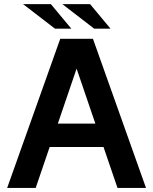

<svg xmlns="http://www.w3.org/2000/svg" viewBox="-20 -920 750 940"><path d="M355 -584 263.2 -314.9H446.8ZM15.1 0 274.9 -730H435.1L694.8 0H555.2L486.8 -200.2H223.1L154.8 0ZM285.2 -899.9H420.9L521 -779.8H440.9ZM92.8 -899.9H229L329.1 -779.8H249Z"/></svg>

Font: Miedinger*
Style: Bold
Weight: 700
Version: Version 001.000